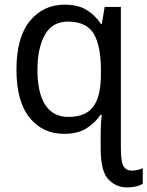

<svg xmlns="http://www.w3.org/2000/svg" viewBox="-20 -566 634 826"><path d="M257.8 -545.9C196.8 -545.9 147 -522.5 108.4 -475.6C69.8 -428.2 50.8 -358.9 50.8 -267.1C50.8 -174.8 69.8 -106 107.4 -59.6C145 -13.2 194.3 9.8 254.9 9.8C294.9 9.8 327.6 2 352.5 -14.2C377.4 -30.3 397.5 -49.3 412.1 -71.8H418C414.1 -50.8 413.1 -11.2 413.1 11.2V73.2C413.1 138.2 424.3 182.6 446.3 205.6C468.3 228.5 494.6 240.2 525.9 240.2C557.6 240.2 582 233.4 594.2 224.1V157.2C584.5 162.6 567.4 168 545.9 168C530.8 168 519 161.6 511.7 149.4C503.9 137.2 500 111.3 500 71.8V-536.1H430.2L418 -462.9H414.1C399.4 -486.3 379.4 -505.9 354.5 -522C329.6 -538.1 297.4 -545.9 257.8 -545.9ZM272 -473.1C325.2 -473.1 362.3 -455.6 383.3 -420.9C403.8 -385.7 414.1 -334 414.1 -266.1V-248C414.1 -122.6 375.5 -63 273.9 -63C183.6 -63 141.1 -138.2 141.1 -265.1C141.1 -328.1 151.9 -378.9 173.3 -416.5C194.3 -454.1 227.5 -473.1 272 -473.1Z"/></svg>

Font: Avrile Sans
Style: Regular
Weight: 400
Designer: Monotype Design Team, Google (font), Stefan Peev (BGR Cyrillic), Cristiano Sobral (main changes)
Foundry: The Avrile Sans Project Authors
Version: Version 3.110